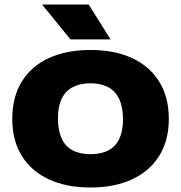

<svg xmlns="http://www.w3.org/2000/svg" viewBox="-20 -825 804 853"><path d="M382 8Q275.5 8 197.5 -28Q119.5 -64 77 -132.2Q34.5 -200.5 34.5 -297Q34.5 -394 76.8 -462.5Q119 -531 197 -567Q275 -603 382 -603Q489 -603 567 -566.8Q645 -530.5 687.5 -462Q730 -393.5 730 -297Q730 -201 687.5 -132.8Q645 -64.5 566.8 -28.2Q488.5 8 382 8ZM382 -140Q429 -140 461.5 -157Q494 -174 510.2 -208.5Q526.5 -243 526.5 -294.5Q526.5 -348.5 509.8 -384.5Q493 -420.5 460.5 -437.8Q428 -455 382 -455Q336 -455 303.8 -438.2Q271.5 -421.5 254.5 -387.2Q237.5 -353 237.5 -300.5Q237.5 -245.5 254 -209.8Q270.5 -174 302.8 -157Q335 -140 382 -140ZM293 -650 167 -805H374L471 -650Z"/></svg>

Font: Encode Sans SC SemiExpanded ExtraBold
Style: Regular
Weight: 800
Width: 6
Designer: Multiple Designers
Foundry: Impallari Type
Version: Version 3.002